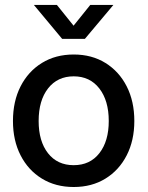

<svg xmlns="http://www.w3.org/2000/svg" viewBox="-20 -749 600 781"><path d="M279.8 11.7Q206.1 11.7 150.4 -22.5Q94.7 -56.6 63.7 -117.2Q32.7 -177.7 32.7 -256.8Q32.7 -336.9 63.7 -397.7Q94.7 -458.5 150.4 -492.9Q206.1 -527.3 279.8 -527.3Q353.5 -527.3 408.9 -492.9Q464.4 -458.5 495.4 -397.7Q526.4 -336.9 526.4 -256.8Q526.4 -177.7 495.4 -117.2Q464.4 -56.6 408.9 -22.5Q353.5 11.7 279.8 11.7ZM279.8 -77.1Q346.2 -77.1 384.3 -126Q422.4 -174.8 422.4 -256.8Q422.4 -339.8 384 -389.2Q345.7 -438.5 279.8 -438.5Q213.9 -438.5 175.5 -389.4Q137.2 -340.3 137.2 -256.8Q137.2 -174.3 175.3 -125.7Q213.4 -77.1 279.8 -77.1ZM211.4 -729 279.3 -644.5 347.2 -729H440.9V-728.5L325.2 -590.8H232.9L118.2 -728.5V-729Z"/></svg>

Font: Inter Display Medium
Style: Regular
Weight: 500
Designer: Rasmus Andersson
Foundry: rsms
Version: Version 4.001;git-9221beed3